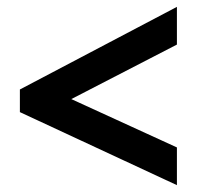

<svg xmlns="http://www.w3.org/2000/svg" viewBox="-20 -642 575 560"><path d="M496 -102V-212L188 -353L496 -512V-622L38 -381V-315Z"/></svg>

Font: Noto Sans Display
Style: Bold
Weight: 700
Designer: Monotype Design Team
Foundry: Monotype Imaging Inc.
Version: Version 1.900